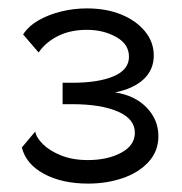

<svg xmlns="http://www.w3.org/2000/svg" viewBox="-20 -831 434 457"><path d="M190 -394Q128 -394 85 -417Q42 -440 32 -480L64 -518Q66 -504 82 -488Q98 -472 125.5 -461Q153 -450 189 -450Q236 -450 268.5 -467.5Q301 -485 301 -515Q301 -548 260.5 -565.5Q220 -583 152 -583H129V-634H152Q214 -634 250.5 -649.5Q287 -665 287 -696Q287 -726 256.5 -743Q226 -760 187 -760Q147 -760 117.5 -745Q88 -730 72 -706L35 -749Q48 -769 71.5 -782.5Q95 -796 125 -803.5Q155 -811 187 -811Q233 -811 268.5 -796.5Q304 -782 325 -756.5Q346 -731 346 -699Q346 -665 322 -642.5Q298 -620 254 -611Q301 -604 329 -575Q357 -546 357 -507Q357 -471 333.5 -445.5Q310 -420 272 -407Q234 -394 190 -394Z"/></svg>

Font: Raleway Thin Medium
Style: Regular
Weight: 500
Version: Version 4.026